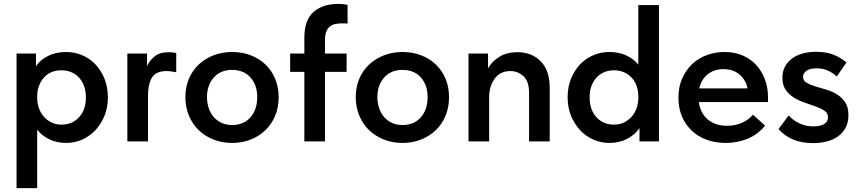

<svg xmlns="http://www.w3.org/2000/svg" viewBox="-20 -726 4406 986"><path d="M65 240V-451H165V-386Q185 -417 225.5 -438Q266 -459 320 -459Q363 -459 402 -442.5Q441 -426 470 -395.5Q499 -365 516.5 -322Q534 -279 534 -226Q534 -173 516 -130Q498 -87 468.5 -56Q439 -25 400.5 -8.5Q362 8 320 8Q272 8 233.5 -10.5Q195 -29 171 -60V240ZM296 -365Q239 -365 206 -328Q173 -291 171 -237V-224Q171 -195 180 -170Q189 -145 205.5 -126.5Q222 -108 244.5 -97Q267 -86 296 -86Q351 -86 386 -124Q421 -162 421 -226Q421 -260 411 -286Q401 -312 384 -329.5Q367 -347 344.5 -356Q322 -365 296 -365Z M847 -458Q855 -458 865.5 -457Q876 -456 885 -454V-355Q874 -357 861 -359Q848 -361 836 -361Q780 -361 760 -327Q740 -293 740 -234V0H634V-451H735V-386Q747 -414 773.5 -436Q800 -458 847 -458Z M1172 8Q1120 8 1076 -9.5Q1032 -27 1000 -58Q968 -89 950 -132.5Q932 -176 932 -227Q932 -279 950 -321.5Q968 -364 1000.5 -394.5Q1033 -425 1077 -442Q1121 -459 1172 -459Q1224 -459 1268 -442Q1312 -425 1344 -394Q1376 -363 1393.5 -320.5Q1411 -278 1411 -227Q1411 -175 1393 -131.5Q1375 -88 1342.5 -57Q1310 -26 1266.5 -9Q1223 8 1172 8ZM1172 -84Q1232 -84 1266.5 -124Q1301 -164 1301 -227Q1301 -289 1266.5 -328Q1232 -367 1172 -367Q1112 -367 1077.5 -327.5Q1043 -288 1043 -227Q1043 -197 1052 -170.5Q1061 -144 1077.5 -125Q1094 -106 1118 -95Q1142 -84 1172 -84Z M1470 -451H1543V-533Q1543 -624 1590.5 -665Q1638 -706 1718 -706Q1733 -706 1745 -704.5Q1757 -703 1765 -701V-605Q1758 -606 1750.5 -606Q1743 -606 1737 -606Q1717 -606 1701 -602.5Q1685 -599 1673.5 -589.5Q1662 -580 1655.5 -563.5Q1649 -547 1649 -521V-451H1760V-357H1649V0H1543V-357H1470Z M2047 8Q1995 8 1951 -9.5Q1907 -27 1875 -58Q1843 -89 1825 -132.5Q1807 -176 1807 -227Q1807 -279 1825 -321.5Q1843 -364 1875.5 -394.5Q1908 -425 1952 -442Q1996 -459 2047 -459Q2099 -459 2143 -442Q2187 -425 2219 -394Q2251 -363 2268.5 -320.5Q2286 -278 2286 -227Q2286 -175 2268 -131.5Q2250 -88 2217.5 -57Q2185 -26 2141.5 -9Q2098 8 2047 8ZM2047 -84Q2107 -84 2141.5 -124Q2176 -164 2176 -227Q2176 -289 2141.5 -328Q2107 -367 2047 -367Q1987 -367 1952.5 -327.5Q1918 -288 1918 -227Q1918 -197 1927 -170.5Q1936 -144 1952.5 -125Q1969 -106 1993 -95Q2017 -84 2047 -84Z M2697 -249Q2697 -308 2668.5 -334.5Q2640 -361 2601 -361Q2550 -361 2522 -324.5Q2494 -288 2492 -233V0H2386V-451H2486V-375Q2506 -410 2544 -434Q2582 -458 2636 -458Q2711 -458 2757 -411Q2803 -364 2803 -276V0H2697V-249Z M3109 8Q3067 8 3028.5 -8.5Q2990 -25 2960.5 -56Q2931 -87 2913 -130Q2895 -173 2895 -226Q2895 -279 2912.5 -322Q2930 -365 2959 -395.5Q2988 -426 3027 -442.5Q3066 -459 3109 -459Q3160 -459 3198 -440.5Q3236 -422 3258 -394V-700H3364V0H3264V-68Q3241 -34 3200.5 -13Q3160 8 3109 8ZM3133 -86Q3161 -86 3184 -97Q3207 -108 3223.5 -126.5Q3240 -145 3249 -170Q3258 -195 3258 -224V-232Q3258 -260 3249.5 -284Q3241 -308 3225 -326Q3209 -344 3185.5 -354.5Q3162 -365 3133 -365Q3107 -365 3084.5 -356Q3062 -347 3045 -329.5Q3028 -312 3018 -286Q3008 -260 3008 -226Q3008 -162 3043 -124Q3078 -86 3133 -86Z M3706 8Q3653 8 3608.5 -8.5Q3564 -25 3532 -55.5Q3500 -86 3482 -128.5Q3464 -171 3464 -224Q3464 -279 3483 -322.5Q3502 -366 3534 -396.5Q3566 -427 3609.5 -443Q3653 -459 3701 -459Q3754 -459 3795.5 -440.5Q3837 -422 3865.5 -390Q3894 -358 3909 -316Q3924 -274 3924 -228V-202H3569Q3577 -143 3616 -111.5Q3655 -80 3714 -80Q3755 -80 3789.5 -95Q3824 -110 3847 -137L3909 -81Q3874 -37 3821.5 -14.5Q3769 8 3706 8ZM3695 -371Q3648 -371 3615 -345Q3582 -319 3571 -272H3819Q3811 -314 3778.5 -342.5Q3746 -371 3695 -371Z M4156 9Q4096 9 4052 -10Q4008 -29 3978 -63L4030 -133Q4054 -107 4086.5 -92Q4119 -77 4157 -77Q4193 -77 4212.5 -89Q4232 -101 4232 -124Q4232 -145 4214.5 -157Q4197 -169 4171 -178.5Q4145 -188 4115 -198Q4085 -208 4059 -223.5Q4033 -239 4015.5 -263.5Q3998 -288 3998 -327Q3998 -360 4011.5 -384.5Q4025 -409 4048 -426Q4071 -443 4103 -451.5Q4135 -460 4172 -460Q4227 -460 4265.5 -443Q4304 -426 4327 -405L4277 -333Q4257 -352 4231.5 -363.5Q4206 -375 4175 -375Q4138 -375 4121 -362Q4104 -349 4104 -332Q4104 -312 4121.5 -301.5Q4139 -291 4164.5 -283Q4190 -275 4220.5 -266.5Q4251 -258 4276.5 -242.5Q4302 -227 4319.5 -202Q4337 -177 4337 -135Q4337 -97 4322.5 -70Q4308 -43 4283.5 -25.5Q4259 -8 4226 0.5Q4193 9 4156 9Z"/></svg>

Font: Tilda Sans Semibold
Style: Regular
Weight: 600
Designer: ParaType Ltd
Foundry: ParaType Ltd
Version: Version 1.009